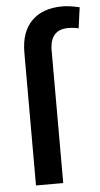

<svg xmlns="http://www.w3.org/2000/svg" viewBox="-54 -794 431 829"><g transform="rotate(-5 161.5 -380.0)"><path d="M67.9 0H186V-574.2Q186 -665 265.6 -665Q290 -665 310.5 -659.7L322.8 -750Q279.3 -760.3 248.5 -760.3Q162.6 -760.3 115.2 -712.6Q67.9 -665 67.9 -576.2Z"/></g></svg>

Font: FAU Chimera Medium
Style: Regular
Weight: 500
Version: Version 1.002;hotconv 1.0.117;makeotfexe 2.5.65602